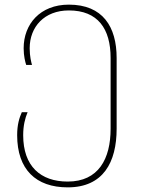

<svg xmlns="http://www.w3.org/2000/svg" viewBox="-20 -558 608 828"><path d="M272 250C425 250 483 142 483 -3V-308C483 -443 423 -538 277 -538C153 -538 82 -454 82 -350C82 -316 89 -290 93 -278H118C115 -289 108 -314 108 -350C108 -442 171 -513 277 -513C402 -513 457 -434 457 -308V-3C457 127 405 225 272 225C155 225 80 159 80 25C80 -16 88 -48 99 -74H74C63 -49 54 -20 54 25C54 173 135 250 272 250Z"/></svg>

Font: Noto Sans Georgian Thin
Style: Regular
Weight: 100
Designer: Monotype Design Team, Akaki Razmadze
Foundry: Google LLC
Version: Version 2.005